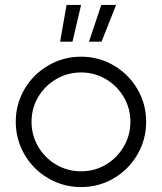

<svg xmlns="http://www.w3.org/2000/svg" viewBox="-20 -751 657 779"><path d="M44 -257Q44 -329 79.5 -389.5Q115 -450 176 -485.5Q237 -521 309 -521Q381 -521 441.5 -485.5Q502 -450 537.5 -389.5Q573 -329 573 -257Q573 -185 537.5 -124Q502 -63 441.5 -27.5Q381 8 309 8Q237 8 176 -27.5Q115 -63 79.5 -124Q44 -185 44 -257ZM509 -257Q509 -312 482 -357.5Q455 -403 409.5 -430Q364 -457 309 -457Q254 -457 208 -430Q162 -403 135 -357.5Q108 -312 108 -257Q108 -202 135 -156Q162 -110 208 -83Q254 -56 309 -56Q364 -56 409.5 -83Q455 -110 482 -156Q509 -202 509 -257ZM391 -731H451L392 -582H341ZM250 -731H309L274 -582H224Z"/></svg>

Font: Lineal Light
Style: Regular
Weight: 300
Designer: Created by Frank Adebiaye with contributions from Anton Moglia & Ariel Martín Pérez
Created by Frank ADEBIAYE with FontF
Foundry: Velvetyne Type Foundry
Version: Version 2.000